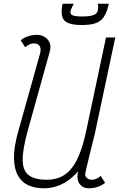

<svg xmlns="http://www.w3.org/2000/svg" viewBox="-20 -1002 642 1036"><path d="M248 -722 128 -291Q101 -192 102.5 -135.5Q104 -79 136.5 -55.5Q169 -32 232 -32Q285 -32 325 -56.5Q365 -81 394.5 -138.5Q424 -196 445 -295L552 -800H602L494 -291Q462 -139 387.5 -62.5Q313 14 216 14Q171 14 135 -1.5Q99 -17 78 -52.5Q57 -88 55.5 -147.5Q54 -207 79 -295L197 -716Q198 -721 198.5 -726Q199 -731 199 -735Q199 -750 189 -759Q179 -768 162 -768Q152 -768 139 -762.5Q126 -757 116 -747L92 -784Q106 -798 130.5 -806Q155 -814 180 -814Q201 -814 219.5 -803.5Q238 -793 247.5 -772.5Q257 -752 248 -722ZM445 -295 494 -291Q494 -289 488.5 -267.5Q483 -246 475.5 -215Q468 -184 460 -152Q452 -120 446.5 -96Q441 -72 440 -65Q438 -50 449.5 -41Q461 -32 477 -32Q488 -32 500.5 -37.5Q513 -43 523 -53L547 -16Q533 -3 509 5.5Q485 14 459 14Q428 14 410 -9Q392 -32 401 -78ZM421 -867Q349 -867 326.5 -892.5Q304 -918 318 -982H378Q363 -955 360.5 -940Q358 -925 372.5 -919Q387 -913 423 -913Q482 -913 498.5 -929Q515 -945 508 -982H567Q558 -938 541.5 -912.5Q525 -887 496.5 -877Q468 -867 421 -867Z"/></svg>

Font: Victor Mono Thin
Style: Italic
Weight: 100
Italic angle: -12°
Monospace: yes
Designer: Rune Bjørnerås
Version: Version 1.561;gftools[0.9.30]